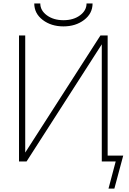

<svg xmlns="http://www.w3.org/2000/svg" viewBox="-20 -939 753 1119"><path d="M179.7 -918.9H214.8Q214.8 -877.9 253.4 -849.6Q292 -821.3 350.1 -821.3Q408.2 -821.3 446.3 -849.6Q484.4 -877.9 484.4 -918.9H519.5Q519.5 -860.4 470.2 -822.8Q420.9 -785.2 349.6 -785.2Q278.3 -785.2 229 -822.8Q179.7 -860.4 179.7 -918.9ZM573.2 -680.7 134.8 2H90.8V-732.4H127V-49.8L565.4 -732.4H607.4V-32.2H698.2L646.5 160.2H612.3L654.3 2H599.6H589.8H573.2Z"/></svg>

Font: Gen Shin Gothic ExtraLight
Style: Regular
Weight: 100
Designer: [Source Han Sans]
Ryoko NISHIZUKA  (kana & ideographs); Paul D. Hunt (Latin, Greek & Cyrillic); Wenlong ZHANG  (bopomofo
Version: Version 1.002.20150607